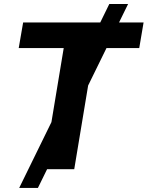

<svg xmlns="http://www.w3.org/2000/svg" viewBox="-20 -839 732 952"><path d="M75.2 92.8 522 -819.3H615.2L168 92.8ZM72.8 -600.6 94.7 -727.5H691.9L670.4 -600.6H447.8L348.1 0H196.3L295.9 -600.6Z"/></svg>

Font: Inter Tight
Style: Bold Italic
Weight: 700
Italic angle: -9.39999°
Designer: Rasmus Andersson
Foundry: rsms
Version: Version 3.004